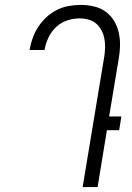

<svg xmlns="http://www.w3.org/2000/svg" viewBox="-20 -763 540 783"><path d="M317 0 405 -531Q408 -550 408.5 -569Q409 -588 405.5 -606Q402 -624 393.5 -640Q385 -656 372 -667Q359 -678 341 -683Q323 -688 304 -688Q279 -688 253.5 -679.5Q228 -671 208.5 -652.5Q189 -634 177.5 -609.5Q166 -585 162 -561L161 -559H100L101 -561Q105 -585 113.5 -608.5Q122 -632 136 -653.5Q150 -675 169.5 -693Q189 -711 212 -722.5Q235 -734 260 -738.5Q285 -743 309 -743Q336 -743 362.5 -737Q389 -731 410 -716Q431 -701 444.5 -679Q458 -657 464 -631Q470 -605 469.5 -577.5Q469 -550 464 -522L425 -288H475L466 -232H416L378 0Z"/></svg>

Font: Iosevka Term Curly Lt Obl
Style: Regular
Weight: 300
Italic angle: -9°
Designer: Belleve Invis
Foundry: Belleve Invis
Version: Version 32.3.0